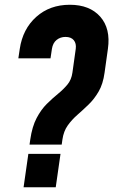

<svg xmlns="http://www.w3.org/2000/svg" viewBox="-20 -786 476 806"><path d="M104 -179 107 -200Q115 -255 133.8 -290.5Q152.5 -326 176.5 -349.8Q200.5 -373.5 223.5 -392.2Q246.5 -411 263.2 -431.2Q280 -451.5 284 -481L298 -581Q301 -603.5 289.8 -617.2Q278.5 -631 255 -631Q233.5 -631 217.8 -618.5Q202 -606 198 -581L192 -541H57L63 -581Q75.5 -664.5 132.2 -715.2Q189 -766 273 -766Q356.5 -766 400.8 -716Q445 -666 433 -581L419 -481Q412.5 -433.5 394.2 -402Q376 -370.5 352.2 -347.5Q328.5 -324.5 305 -304Q281.5 -283.5 264.2 -259.2Q247 -235 242 -200L239 -179ZM79 0 99 -140H234L214 0Z"/></svg>

Font: Mohave Light
Style: Bold Italic
Weight: 700
Italic angle: -8°
Version: Version 2.003